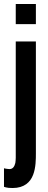

<svg xmlns="http://www.w3.org/2000/svg" viewBox="-42 -755 240 963"><path d="M37 -735H138V-634H37ZM138 -547V14C138 42 138 86 124 122C110 159 79 188 22 188C6 188 -5 187 -12 185C-16 184 -19 183 -22 182V89C-19 90 -16 90 -13 91C-6 92 0 93 6 93C23 93 31 79 35 62C36 54 37 45 37 36C37 27 37 19 37 13V-547Z"/></svg>

Font: League Gothic
Style: Regular
Weight: 400
Designer: The League of Moveable Type
Version: Version 1.560;PS 001.560;hotconv 1.0.56;makeotf.lib2.0.21325